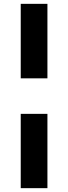

<svg xmlns="http://www.w3.org/2000/svg" viewBox="-20 -834 354 1000"><path d="M88 -426V-814H227V-426ZM88 146V-241H227V146Z"/></svg>

Font: Panamera
Style: Bold
Weight: 700
Designer: Bastien Sozeau
Foundry: NBR — Bastien Sozeau
Version: Version 3.002; ttfautohint (v1.8.4.7-5d5b);gftools[0.9.33]